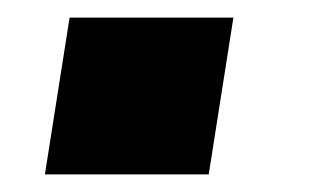

<svg xmlns="http://www.w3.org/2000/svg" viewBox="-20 -198 367 218"><path d="M31 0 59 -178H245L217 0Z"/></svg>

Font: Nunito Sans 10pt Expanded ExtraBold
Style: Italic
Weight: 800
Width: 7
Italic angle: -9°
Designer: Vernon Adams
Foundry: Vernon Adams
Version: Version 3.101;gftools[0.9.27]